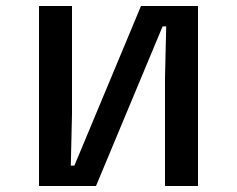

<svg xmlns="http://www.w3.org/2000/svg" viewBox="-20 -620 790 640"><path d="M110 -600H220V-240L216 -68H228L450 -600H640V0H530V-360L534 -532H522L300 0H110Z"/></svg>

Font: Martian Mono Custom sWd Rg
Style: Regular
Weight: 400
Width: 6
Monospace: yes
Designer: Alex Havermale
Foundry: Evil Martians
Version: Version 1.000